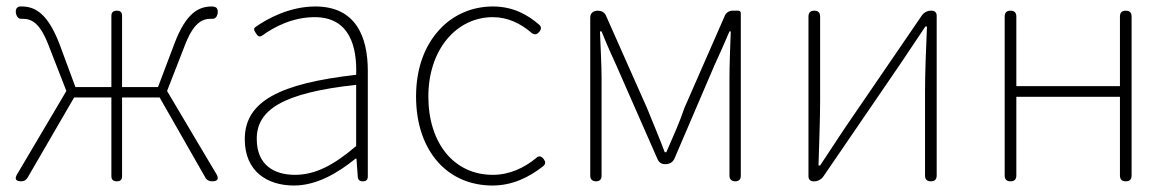

<svg xmlns="http://www.w3.org/2000/svg" viewBox="-20 -560 3620 593"><path d="M579 -139 496 -279 549 -415C577 -490 604 -502 632 -502C633 -502 634 -502 635 -502C644 -501 650 -508 652 -517C654 -527 652 -537 642 -539C639 -540 636 -540 634 -540C592 -540 554 -518 519 -426L468 -291H357V-511C357 -522 352 -527 341 -527C330 -527 324 -522 324 -511V-291H213L163 -426C127 -518 89 -540 47 -540C45 -540 43 -540 40 -540C29 -537 27 -527 30 -516C32 -508 38 -501 46 -502C47 -502 48 -502 49 -502C78 -502 104 -490 132 -415L185 -279L33 -22C24 -7 29 0 46 0C54 0 61 -4 65 -11L209 -259H324V-16C324 -5 330 0 341 0C352 0 357 -5 357 -16V-259H415H473L614 -12C618 -4 626 0 635 0C653 0 657 -8 648 -23Z M1116 -255V-341C1116 -448 1078 -540 954 -540C875 -540 807 -503 771 -478C762 -472 764 -467 770 -458C776 -448 781 -444 791 -451C827 -477 884 -507 952 -507C1061 -507 1083 -414 1080 -329C843 -302 736 -247 736 -130C736 -30 806 13 888 13C958 13 1024 -26 1078 -70H1081L1085 -14C1086 -4 1091 0 1101 0C1111 0 1116 -5 1116 -15V-170ZM1080 -250V-203V-109C1011 -50 954 -20 891 -20C827 -20 773 -50 773 -131C773 -220 851 -273 1080 -298Z M1333 -59C1375 -12 1434 13 1501 13C1563 13 1615 -13 1658 -47C1666 -54 1665 -61 1659 -69C1652 -78 1644 -80 1636 -72C1600 -42 1554 -20 1502 -20C1382 -20 1303 -118 1303 -262C1303 -407 1390 -507 1502 -507C1549 -507 1588 -487 1620 -460C1629 -452 1637 -452 1645 -461C1652 -469 1653 -477 1645 -484C1611 -513 1567 -540 1502 -540C1439 -540 1379 -515 1336 -467C1293 -420 1265 -351 1265 -262C1265 -175 1291 -106 1333 -59Z M1803 -263V-17C1803 -6 1810 0 1821 0C1832 0 1838 -6 1838 -17V-318C1838 -357 1835 -412 1833 -463H1838C1853 -425 1868 -392 1884 -357L2011 -68C2015 -59 2023 -53 2033 -53H2036C2048 -53 2058 -59 2063 -70L2186 -357C2202 -392 2217 -425 2233 -463H2237C2235 -412 2233 -357 2233 -318V-17C2233 -6 2240 0 2251 0C2262 0 2268 -6 2268 -17V-519C2268 -524 2265 -527 2260 -527H2246H2243C2232 -527 2222 -521 2218 -510L2094 -227C2079 -182 2058 -136 2038 -90H2033C2016 -136 1996 -182 1978 -227L1851 -513C1847 -522 1837 -527 1827 -527C1813 -527 1803 -520 1803 -506Z M2477 -263V-15C2477 -6 2483 0 2492 0H2495C2506 0 2517 -6 2523 -15L2761 -363C2783 -396 2816 -445 2838 -478H2843C2840 -407 2837 -336 2837 -277V-18C2837 -6 2843 0 2855 0C2867 0 2873 -6 2873 -18V-263V-512C2873 -521 2867 -527 2858 -527H2855C2844 -527 2833 -521 2827 -512L2589 -164C2567 -131 2535 -82 2513 -49H2508C2510 -120 2513 -191 2513 -249V-509C2513 -521 2507 -527 2495 -527C2483 -527 2477 -521 2477 -509Z M3475 -263V-509C3475 -521 3469 -527 3457 -527C3445 -527 3439 -521 3439 -509V-294H3119V-509C3119 -521 3113 -527 3101 -527C3089 -527 3083 -521 3083 -509V-18C3083 -6 3089 0 3101 0C3113 0 3119 -6 3119 -18V-261H3279H3439V-18C3439 -6 3445 0 3457 0C3469 0 3475 -6 3475 -18V-263Z"/></svg>

Font: GenSenRounded2 TW EL
Style: Regular
Weight: 250
Version: Version 2.100;PS 2.1;hotconv 16.6.51;makeotf.lib2.5.65220 DE